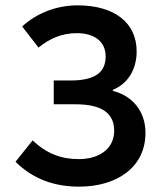

<svg xmlns="http://www.w3.org/2000/svg" viewBox="-20 -686 600 718"><path d="M276 12C415 12 524 -59 524 -189C524 -273 472 -329 402 -346V-350C460 -374 491 -428 491 -494C491 -601 408 -666 270 -666C190 -666 116 -636 63 -587L124 -508C166 -542 211 -562 267 -562C329 -562 375 -534 375 -475C375 -416 337 -385 243 -385H181V-296H263C357 -296 407 -265 407 -197C407 -129 350 -91 275 -91C209 -91 155 -111 102 -161L38 -81C106 -14 187 12 276 12Z"/></svg>

Font: Source Sans Pro Semibold
Style: Regular
Weight: 600
Designer: Paul D. Hunt
Foundry: Adobe Systems Incorporated
Version: Version 3.006;hotconv 1.0.111;makeotfexe 2.5.65597